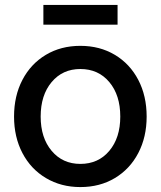

<svg xmlns="http://www.w3.org/2000/svg" viewBox="-20 -746 653 779"><path d="M37 -273Q37 -357 71 -422Q105 -487 166 -523.5Q227 -560 306 -560Q385 -560 446 -523.5Q507 -487 541 -422Q575 -357 575 -273Q575 -190 541 -125Q507 -60 446 -23.5Q385 13 306 13Q228 13 166.5 -23.5Q105 -60 71 -125Q37 -190 37 -273ZM306 -81Q379 -81 423.5 -134Q468 -187 468 -273Q468 -360 423.5 -413Q379 -466 306 -466Q234 -466 189.5 -413Q145 -360 145 -273Q145 -187 189.5 -134Q234 -81 306 -81ZM457 -726V-646H156V-726Z"/></svg>

Font: Application Medium
Style: Regular
Weight: 500
Designer: Wei Huang
Foundry: Wei Huang
Version: Version 0.012